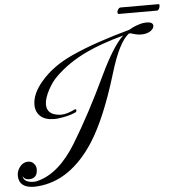

<svg xmlns="http://www.w3.org/2000/svg" viewBox="-78 -886 964 1037"><g transform="rotate(-5 403.5 -367.0)"><path d="M67 95Q-16 95 -18 29Q-18 1 0 -21Q18 -43 44 -43Q64 -43 76 -28Q87 -16 87 2Q87 52 41 52Q17 52 7 32Q12 68 66 68Q77 68 87 65Q204 35 298 -119Q391 -271 486 -472Q558 -624 615 -677Q553 -660 502.5 -642Q452 -624 414 -606Q311 -558 238 -485Q213 -460 192 -421Q180 -399 173.5 -379Q167 -359 167 -342Q167 -288 231 -281Q234 -281 237 -280.5Q240 -280 243 -280Q261 -280 280 -286Q299 -292 320 -302Q327 -305 328 -297V-295Q328 -289 321 -285Q300 -276 277.5 -270.5Q255 -265 232 -262Q225 -261 219 -260.5Q213 -260 206 -260Q157 -260 131 -283Q105 -307 105 -346Q105 -406 162 -472Q194 -509 236 -539.5Q278 -570 333 -595Q401 -626 480.5 -653Q560 -680 651 -705Q669 -716 686 -722.5Q703 -729 719 -733Q734 -736 747 -736Q782 -736 782 -715Q782 -700 763 -687Q744 -674 713 -674Q688 -674 658 -685H647Q592 -645 542 -478Q471 -243 391 -117Q264 80 85 94Q81 94 76.5 94.5Q72 95 67 95ZM600 -795Q595 -797 595 -804Q595 -812 601 -820.5Q607 -829 614 -829H821Q825 -829 825 -821Q825 -814 820.5 -804.5Q816 -795 808 -795Z"/></g></svg>

Font: Carattere
Style: Regular
Weight: 400
Designer: Robert E. Leuschke
Foundry: Robert E. Leuschke
Version: Version 1.010; ttfautohint (v1.8.3)